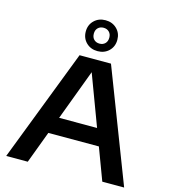

<svg xmlns="http://www.w3.org/2000/svg" viewBox="-140 -1110 1088 1222"><g transform="rotate(15 404.0 -499.0)"><path d="M15.5 0 300.5 -740H507.5L792.5 0H648.5L569.5 -211H236.5L157.5 0ZM278 -321.5H528L403 -655.5ZM403.5 -794.5Q358.5 -794.5 329 -823.2Q299.5 -852 299.5 -896.5Q299.5 -940.5 329 -969.2Q358.5 -998 403.5 -998Q448.5 -998 478 -969.2Q507.5 -940.5 507.5 -896.5Q507.5 -852 478 -823.2Q448.5 -794.5 403.5 -794.5ZM403.5 -844Q426 -844 440.2 -858Q454.5 -872 454.5 -896.5Q454.5 -920.5 440.2 -934.5Q426 -948.5 403.5 -948.5Q381 -948.5 366.8 -934.5Q352.5 -920.5 352.5 -896.5Q352.5 -872 366.8 -858Q381 -844 403.5 -844Z"/></g></svg>

Font: Encode Sans Exp SmBold
Style: Regular
Weight: 600
Width: 7
Designer: Multiple Designers
Foundry: Impallari Type
Version: Version 3.002; ttfautohint (v1.8.3) -l 8 -r 50 -G 200 -x 14 